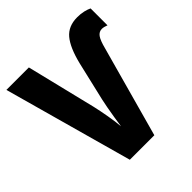

<svg xmlns="http://www.w3.org/2000/svg" viewBox="-193 -862 1003 1003"><g transform="rotate(-45 308.5 -360.5)"><path d="M578 -587Q557 -587 543.5 -568.5Q530 -550 518 -503L379 0H198L0 -714H166L260 -329Q269 -290 277.5 -241.5Q286 -193 289 -156Q292 -180 297.5 -213Q303 -246 308.5 -277Q314 -308 318 -324L369 -542Q392 -635 428 -678Q464 -721 530 -721Q556 -721 577 -716Q598 -711 612 -704V-579Q605 -582 595.5 -584.5Q586 -587 578 -587Z"/></g></svg>

Font: Noto Sans Condensed ExtraBold
Style: Regular
Weight: 800
Width: 3
Designer: Monotype Design Team
Foundry: Monotype Imaging Inc.
Version: Version 2.013; ttfautohint (v1.8.4.7-5d5b)